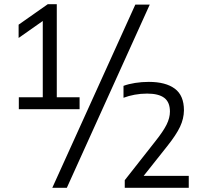

<svg xmlns="http://www.w3.org/2000/svg" viewBox="-20 -830 966 918"><path d="M184.5 -319.5V-764.5L208.5 -746.5L69 -648.5V-712L208.5 -810H251.5V-319.5ZM70 -308V-365H360.5V-308ZM230 68 627 -808H696L299.5 68ZM576.5 68V31.5L723.5 -155.5Q760.5 -202 776.5 -234.2Q792.5 -266.5 792.5 -296.5Q792.5 -341.5 765.5 -362Q738.5 -382.5 683.5 -382.5Q652.5 -382.5 624 -377.2Q595.5 -372 570.5 -362.5V-419.5Q594.5 -428.5 626.2 -433.5Q658 -438.5 691.5 -438.5Q772 -438.5 815.8 -406Q859.5 -373.5 859.5 -302.5Q859 -262.5 840.8 -223.8Q822.5 -185 779.5 -131L652.5 29L649.5 11H882.5V68Z"/></svg>

Font: Encode Sans Condensed Thin
Style: Regular
Weight: 400
Version: Version 3.002